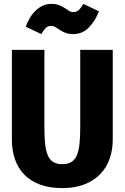

<svg xmlns="http://www.w3.org/2000/svg" viewBox="-20 -949 640 986"><path d="M300 17Q235 17 186 -1Q137 -19 105 -52Q73 -85 57 -130.5Q41 -176 41 -232V-693H208V-295Q208 -248 211.5 -212.5Q215 -177 224.5 -153.5Q234 -130 252 -118Q270 -106 300 -106Q330 -106 348 -118Q366 -130 375.5 -153.5Q385 -177 388.5 -212.5Q392 -248 392 -295V-693H559V-232Q559 -179 543 -133.5Q527 -88 494.5 -54.5Q462 -21 413.5 -2Q365 17 300 17ZM356 -774Q332 -774 316 -780.5Q300 -787 287.5 -795Q275 -803 265 -809.5Q255 -816 243 -816Q226 -816 215 -805.5Q204 -795 192 -774L112 -812Q121 -836 133.5 -857Q146 -878 162.5 -894Q179 -910 199 -919.5Q219 -929 243 -929Q267 -929 283.5 -922.5Q300 -916 312 -908Q324 -900 334 -893.5Q344 -887 356 -887Q374 -887 385 -897.5Q396 -908 408 -929L488 -891Q470 -843 437 -808.5Q404 -774 356 -774Z"/></svg>

Font: Qzxlaeiskcpccdgjqmyffctclhy
Style: Regular
Weight: 700
Monospace: yes
Designer: Carrois Corporate & Edenspiekermann
Foundry: Carrois Corporate GbR & Edenspiekermann AG
Version: Version 2.001